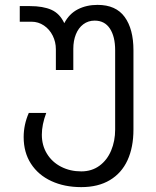

<svg xmlns="http://www.w3.org/2000/svg" viewBox="-20 -575 640 787"><path d="M77 -13Q77 -64 98 -112H169.5Q151.5 -64 151.5 -23Q151.5 21 172.5 55.2Q193.5 89.5 230.5 108.5Q267.5 127.5 313 127.5Q356 127.5 387.5 104.5Q419 81.5 435.5 42.2Q452 3 452 -44V-369Q452 -425 430.5 -457.8Q409 -490.5 368 -490.5Q341.5 -490.5 321.5 -475.5Q301.5 -460.5 291 -434.2Q280.5 -408 280.5 -375V-288H209V-373Q209 -403 196 -429Q183 -455 160 -470.5Q137 -486 109 -486H61V-550H103Q156.5 -550 190.8 -534.8Q225 -519.5 243.5 -480Q263.5 -518.5 299 -536.8Q334.5 -555 380 -555Q455 -555 491 -505.5Q527 -456 527 -369V-44Q527 28.5 502.8 81.5Q478.5 134.5 430.5 163.2Q382.5 192 313 192Q244 192 190.5 167.2Q137 142.5 107 96.2Q77 50 77 -13Z"/></svg>

Font: JuliaMono Light
Style: Regular
Weight: 300
Monospace: yes
Designer: cormullion
Foundry: corm
Version: Version 0.054; ttfautohint (v1.8.4)